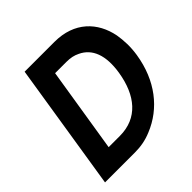

<svg xmlns="http://www.w3.org/2000/svg" viewBox="-159 -702 824 824"><g transform="rotate(-45 252.5 -290.0)"><path d="M199 0C235 0 268 -6 301 -20C405 -62 480 -156 501 -290C508 -334 506 -374 500 -410C481 -507 412 -580 291 -580H110L18 0ZM198 -483H266C291 -483 310 -479 328 -470C384 -444 408 -384 393 -290C374 -172 312 -96 204 -96H136Z"/></g></svg>

Font: Charger Pro
Style: BlkNarObl
Weight: 900
Designer: Jasper
Foundry: Cannot Into Space Fonts
Version: Version 1.09